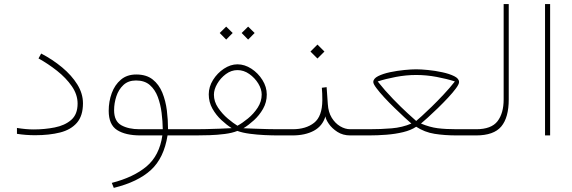

<svg xmlns="http://www.w3.org/2000/svg" viewBox="-20 -663 2802 940"><path d="M144.5 -29.3Q198.7 -29.3 248 -39.1Q297.4 -48.8 328.6 -75.9Q359.9 -103 359.9 -155.8Q359.9 -200.2 331.5 -241Q303.2 -281.7 259.3 -316.4Q215.3 -351.1 168.5 -377L181.6 -400.9Q237.8 -371.6 284.2 -333Q330.6 -294.4 358.4 -249.8Q386.2 -205.1 386.2 -157.2Q386.2 -96.2 356.7 -62Q327.1 -27.8 274.4 -14.4Q221.7 -1 151.9 -1Q105.5 -1 63 -7.8V-36.6Q107.9 -29.3 144.5 -29.3Z M647 -298.3Q696.8 -298.3 727.5 -273.9Q758.3 -249.5 774.7 -209.5Q791 -169.4 796.9 -122.6Q802.7 -75.7 802.7 -30.3H889.2V0H800.3Q782.7 110.8 718.8 169.4Q654.8 228 537.1 256.8L527.3 232.4Q633.8 205.1 697.3 151.9Q760.7 98.6 774.9 0H668Q594.2 0 553.2 -26.4Q512.2 -52.7 512.2 -120.6Q512.2 -166.5 527.1 -207Q542 -247.6 571.8 -272.9Q601.6 -298.3 647 -298.3ZM663.1 -30.3H776.9Q776.4 -68.8 771.2 -110.4Q766.1 -151.9 752.7 -188Q739.3 -224.1 713.6 -246.6Q688 -269 646 -269Q607.9 -269 584.2 -246.8Q560.5 -224.6 549.6 -191.2Q538.6 -157.7 538.6 -123.5Q538.6 -69.8 573.7 -50Q608.9 -30.3 663.1 -30.3Z M1194.8 -532.7 1226.6 -501.5 1194.8 -469.2 1163.1 -501.5ZM1087.4 -532.7 1119.1 -501.5 1087.4 -469.2 1055.7 -501.5ZM1286.1 -200.2Q1286.1 -162.1 1267.8 -130.1Q1249.5 -98.1 1223.1 -74.2Q1196.8 -50.3 1171.9 -35.2Q1192.9 -34.2 1225.6 -33Q1258.3 -31.7 1290 -31Q1321.8 -30.3 1339.4 -30.3H1386.7V0H1340.8Q1311.5 0 1274.9 -1.7Q1238.3 -3.4 1203.1 -8.1Q1168 -12.7 1142.1 -22Q1116.7 -11.7 1080.3 -7.1Q1043.9 -2.4 1006.3 -1.2Q968.8 0 938 0H869.6V-30.3H938Q957.5 -30.3 990.2 -31Q1022.9 -31.7 1057.1 -33Q1091.3 -34.2 1114.3 -35.6Q1090.3 -50.8 1064.2 -75Q1038.1 -99.1 1020 -131.1Q1002 -163.1 1002 -201.2Q1002 -237.8 1022.9 -271.5Q1043.9 -305.2 1076.4 -326.7Q1108.9 -348.1 1142.6 -348.1Q1177.7 -348.1 1210.7 -326.7Q1243.7 -305.2 1264.9 -271.2Q1286.1 -237.3 1286.1 -200.2ZM1142.6 -319.8Q1112.3 -319.8 1085.9 -300.3Q1059.6 -280.8 1043.5 -252.9Q1027.3 -225.1 1027.3 -199.2Q1027.3 -166 1047.6 -135.7Q1067.9 -105.5 1095.2 -82.5Q1122.6 -59.6 1142.6 -47.4Q1166 -60.1 1193.8 -82.8Q1221.7 -105.5 1241.5 -135.7Q1261.2 -166 1261.2 -200.2Q1261.2 -226.6 1244.4 -254.2Q1227.5 -281.7 1200.4 -300.8Q1173.3 -319.8 1142.6 -319.8Z M1555.7 -233.4 1579.1 -236.3 1585 -152.8Q1587.4 -113.8 1604.2 -86.4Q1621.1 -59.1 1645.5 -44.7Q1669.9 -30.3 1694.8 -30.3H1723.6V0H1694.8Q1658.7 0 1631.8 -17.3Q1605 -34.7 1589.8 -56.9Q1574.7 -79.1 1573.2 -93.3Q1559.1 -45.9 1516.6 -22.9Q1474.1 0 1411.6 0H1367.2V-30.3H1412.6Q1478 -30.3 1517.8 -61.8Q1557.6 -93.3 1558.1 -172.4Q1558.1 -208 1555.7 -233.4ZM1534.2 -444.8 1568.4 -410.6 1534.2 -376.5 1500 -410.6Z M2017.6 -323.7Q2040.5 -323.7 2075.4 -320.3Q2110.4 -316.9 2145.3 -309.3Q2180.2 -301.8 2203.9 -290Q2227.5 -278.3 2227.5 -261.2Q2227.5 -251 2212.4 -230.5Q2197.3 -210 2173.6 -184.6Q2149.9 -159.2 2123.8 -133.8Q2097.7 -108.4 2075.2 -88.1Q2052.7 -67.9 2041 -58.1Q2084.5 -40 2123.3 -35.2Q2162.1 -30.3 2217.3 -30.3H2295.9V0H2217.3Q2156.7 0 2107.7 -7.8Q2058.6 -15.6 2017.6 -42.5Q1992.2 -25.4 1953.9 -16.1Q1915.5 -6.8 1871.6 -3.4Q1827.6 0 1786.1 0H1704.1V-30.3H1786.6Q1845.2 -30.3 1897.5 -34.7Q1949.7 -39.1 1994.1 -58.1Q1981.9 -68.4 1959.5 -89.1Q1937 -109.9 1910.9 -135.3Q1884.8 -160.6 1861.3 -186Q1837.9 -211.4 1822.8 -231.7Q1807.6 -252 1807.6 -261.2Q1807.6 -278.3 1831.3 -290.3Q1855 -302.2 1889.9 -309.6Q1924.8 -316.9 1959.7 -320.3Q1994.6 -323.7 2017.6 -323.7ZM2017.6 -295.9Q1968.3 -295.9 1918.2 -286.4Q1868.2 -276.9 1829.1 -264.2Q1864.3 -219.7 1904.3 -178.5Q1944.3 -137.2 1976.1 -108.2Q2007.8 -79.1 2017.6 -70.8Q2024.9 -76.7 2045.2 -95Q2065.4 -113.3 2093.3 -140.4Q2121.1 -167.5 2151.1 -199.5Q2181.2 -231.4 2207 -264.2Q2168.5 -276.9 2117.9 -286.4Q2067.4 -295.9 2017.6 -295.9Z M2276.4 -30.3H2311Q2385.7 -30.3 2415.8 -69.6Q2445.8 -108.9 2445.8 -175.8V-643.1H2470.7V-176.3Q2470.7 -87.4 2434.1 -43.7Q2397.5 0 2310.5 0H2276.4Z M2673.3 -643.1V0H2648.4V-643.1Z"/></svg>

Font: Vazirmatn UI FD Thin
Style: Regular
Weight: 100
Designer: Saber Rastikerdar
Foundry: Saber Rastikerdar
Version: Version 33.003